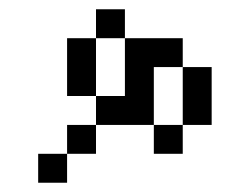

<svg xmlns="http://www.w3.org/2000/svg" viewBox="-20 -520 540 415"><path d="M125 -187.5H62.5V-125H125ZM125 -187.5H187.5V-250H125ZM187.5 -250H312.5V-187.5H375V-250H312.5Q312.5 -250 312.5 -375H375Q375 -375 375 -250H437.5Q437.5 -250 437.5 -375H375V-437.5H250Q250 -437.5 250 -312.5H187.5ZM187.5 -312.5Q187.5 -312.5 187.5 -437.5H125Q125 -437.5 125 -312.5ZM187.5 -437.5H250V-500H187.5Z"/></svg>

Font: UnifontExMono
Style: Regular
Weight: 500
Version: Version 15.0.06